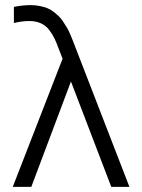

<svg xmlns="http://www.w3.org/2000/svg" viewBox="-20 -729 555 749"><path d="M102.1 0H29.8L224.1 -500L210 -536.1Q200.7 -561.5 193.6 -576.9Q186.5 -592.3 173.1 -610.6Q159.7 -628.9 139.9 -637.9Q120.1 -647 94.2 -647Q65.9 -647 34.2 -639.2V-702.1Q67.9 -709 100.1 -709Q118.7 -709 135 -705.6Q151.4 -702.1 164.3 -697.3Q177.2 -692.4 189.5 -682.6Q201.7 -672.9 210 -665Q218.3 -657.2 227.5 -642.8Q236.8 -628.4 242.2 -619.4Q247.6 -610.4 254.9 -593Q262.2 -575.7 265.6 -566.9Q269 -558.1 275.9 -540L484.9 0H414.1L256.8 -411.1Z"/></svg>

Font: LT Superior
Style: Regular
Weight: 400
Designer: Daniel Lyons
Foundry: LyonsType
Version: Version 1.000